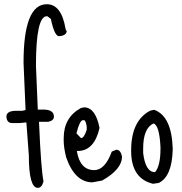

<svg xmlns="http://www.w3.org/2000/svg" viewBox="-20 -863 872 920"><path d="M204.1 -842.8Q274.4 -842.8 293.9 -725.6L296.9 -715.8H299.8Q299.8 -692.4 262.7 -689.5Q241.2 -689.5 223.6 -772.5L207 -785.2H204.1Q152.3 -785.2 152.3 -547.9L161.1 -337.9H188.5Q238.3 -337.9 238.3 -303.7Q238.3 -285.2 210.9 -279.3H167V-276.4Q176.8 -47.9 188.5 5.9Q180.7 37.1 161.1 37.1Q118.2 37.1 118.2 -119.1L106.4 -276.4L74.2 -273.4H38.1Q12.7 -273.4 10.7 -303.7Q10.7 -332 56.6 -332H86.9L102.5 -335.9L92.8 -562.5Q92.8 -842.8 204.1 -842.8Z M382.8 -348.6Q437.5 -348.6 457 -250Q431.6 -139.6 352.5 -139.6H348.6V-136.7Q364.3 -47.9 431.6 -47.9Q483.4 -47.9 515.6 -136.7L537.1 -145.5Q558.6 -145.5 564.5 -112.3Q564.5 -51.8 469.7 2L422.9 10.7Q338.9 10.7 296.9 -109.4Q285.2 -157.2 285.2 -188.5V-201.2Q285.2 -300.8 368.2 -345.7ZM346.7 -225.6V-223.6L368.2 -201.2Q382.8 -201.2 395.5 -241.2V-256.8Q390.6 -287.1 382.8 -287.1H377Q362.3 -287.1 346.7 -225.6Z M718.8 -336.9Q802.7 -306.6 807.6 -151.4V-145.5Q803.7 -15.6 740.2 13.7L712.9 17.6Q608.4 -7.8 608.4 -139.6V-142.6Q608.4 -285.2 700.2 -333ZM666 -151.4V-129.9Q676.8 -38.1 722.7 -38.1Q749 -67.4 749 -151.4V-157.2Q744.1 -261.7 715.8 -271.5Q666 -249 666 -151.4Z"/></svg>

Font: Sue Ellen Francisco 
Style: Regular
Weight: 400
Designer: Kimberly Geswein
Foundry: Kimberly Geswein
Version: Version 1.002 2007